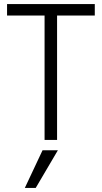

<svg xmlns="http://www.w3.org/2000/svg" viewBox="-20 -694 505 952"><path d="M450 -617H263V0H201V-617H15V-674H450ZM157 238H103L191 51H267Z"/></svg>

Font: Hind Colombo Light
Style: Regular
Weight: 300
Designer: Jyotish Sonowal, Aditi Pimprikar
Foundry: Indian Type Foundry
Version: Version 1.000;PS 1.0;hotconv 1.0.86;makeotf.lib2.5.63406; tt